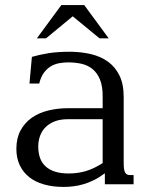

<svg xmlns="http://www.w3.org/2000/svg" viewBox="-20 -736 602 767"><path d="M390.1 -259.8H251Q219.7 -259.8 197.5 -250.7Q175.3 -241.7 160.9 -226.8Q146.5 -211.9 139.6 -192.1Q132.8 -172.4 132.8 -150.9Q132.8 -126 139.6 -106Q146.5 -85.9 161.4 -72Q176.3 -58.1 199.2 -50.5Q222.2 -43 254.4 -43Q291 -43 323.5 -52.7Q356 -62.5 390.1 -84.5ZM474.1 -85Q474.1 -69.8 475.6 -60.5Q477.1 -51.3 480.5 -45.9Q483.9 -40.5 488.5 -38.6Q493.2 -36.6 500 -36.6H513.7V0H398.9V-43.9Q377 -27.3 355.7 -16.8Q334.5 -6.3 313.7 -0.2Q293 5.9 272.9 8.3Q252.9 10.7 233.9 10.7Q190.4 10.7 155.5 0.7Q120.6 -9.3 96.2 -28.8Q71.8 -48.3 58.6 -76.7Q45.4 -105 45.4 -141.6Q45.4 -184.1 62 -214.8Q78.6 -245.6 106.7 -265.4Q134.8 -285.2 172.1 -294.4Q209.5 -303.7 251 -303.7H390.1V-352.1Q390.1 -392.1 379.4 -418.2Q368.7 -444.3 350.1 -459.7Q331.5 -475.1 306.4 -481Q281.2 -486.8 252 -486.8Q234.4 -486.8 216.8 -483.6Q199.2 -480.5 183.3 -471.2Q167.5 -461.9 155.3 -445.3Q143.1 -428.7 136.7 -402.3H97.7L107.4 -508.8Q122.6 -513.2 138.7 -516.8Q154.8 -520.5 173.1 -523.4Q191.4 -526.4 213.1 -527.8Q234.9 -529.3 261.7 -529.3Q304.7 -528.8 343.3 -519.8Q381.8 -510.7 410.9 -490Q439.9 -469.2 457 -434.8Q474.1 -400.4 474.1 -349.1ZM225.1 -715.8H316.4L414.1 -583H377.4L270.5 -670.9L164.1 -583H127.4Z"/></svg>

Font: Arian AMU Serif
Style: Regular
Weight: 400
Designer: Ruben Hakobyan (Tarumian)
Foundry: Ruben Hakobyan (Tarumian)
Version: Version 1.002